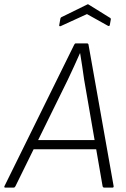

<svg xmlns="http://www.w3.org/2000/svg" viewBox="-42 -852 572 872"><path d="M-18 0Q-21 0 -22 -1.5Q-23 -3 -22 -6L295 -649Q298 -655 302 -655H353Q359 -655 360 -649L474 -7Q475 0 469 0H431Q426 0 424 -6L340 -491Q336 -520 331.5 -550Q327 -580 322 -610H321Q308 -580 294 -550Q280 -520 266 -490L28 -6Q25 0 20 0ZM100 -174 118 -216H399L404 -174ZM235 -734Q232 -732 229 -733Q226 -734 227 -738L232 -766Q233 -773 239 -775L353 -831Q357 -834 361 -831L456 -772Q459 -771 460.5 -768.5Q462 -766 461 -762L457 -740Q456 -731 448 -735L353 -788Z"/></svg>

Font: Sofia Sans Semi Condensed Light
Style: Italic
Weight: 300
Italic angle: -9°
Version: Version 4.100